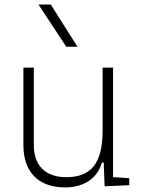

<svg xmlns="http://www.w3.org/2000/svg" viewBox="-20 -815 626 845"><path d="M266.6 9.8C349.6 9.8 408.7 -30.3 428.7 -99.6H436.5L440.4 4.9L548.8 0V-30.8L477.5 -35.6V-517.6H431.6V-239.3C431.6 -91.8 377 -35.2 271.5 -35.2C181.6 -35.2 128.9 -85.4 128.9 -175.8V-517.6H83V-175.8C83 -57.6 149.4 9.8 266.6 9.8ZM271.5 -609.4H320.8L203.6 -794.9H149.4Z"/></svg>

Font: Cascadia Mono PL ExtraLight
Style: Regular
Weight: 200
Monospace: yes
Designer: Aaron Bell
Foundry: Saja Typeworks
Version: Version 2404.023